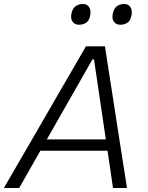

<svg xmlns="http://www.w3.org/2000/svg" viewBox="-40 -946 744 966"><path d="M-20.5 0Q13 -58 50 -121.8Q87 -185.5 120.5 -243L262 -488Q298.5 -551 329.5 -604.2Q360.5 -657.5 392.5 -713H488Q496 -660 504.5 -606.2Q513 -552.5 523 -487L561 -242Q570.5 -183 580.2 -119.8Q590 -56.5 599 0H528.5Q522 -45 515 -92.8Q508 -140.5 501 -187.5H163Q136.5 -140.5 109.5 -93.2Q82.5 -46 56.5 0ZM206 -263 195.5 -244.5H492.5Q491 -253.5 490 -261.5L433 -647H425ZM565 -821.5Q544 -821.5 533 -836.8Q522 -852 527.5 -878Q533 -904 548.5 -915Q564 -926 584.5 -926Q606.5 -926 616.5 -910Q626.5 -894 621.5 -868.5Q616.5 -842 601.2 -831.8Q586 -821.5 565 -821.5ZM357 -821.5Q336.5 -821.5 325.2 -836.8Q314 -852 319.5 -878Q325 -904 340.8 -915Q356.5 -926 377 -926Q398.5 -926 408.5 -910Q418.5 -894 414 -868.5Q409 -842 393.5 -831.8Q378 -821.5 357 -821.5Z"/></svg>

Font: Commissioner Light
Style: Italic
Weight: 300
Italic angle: -12°
Designer: Kostas Bartsokas
Foundry: Kostas Bartsokas
Version: Version 1.000; ttfautohint (v1.8.3)